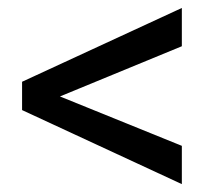

<svg xmlns="http://www.w3.org/2000/svg" viewBox="-20 -556 548 480"><path d="M434.6 -440.4 129.9 -314.9 434.6 -191.4V-95.7L35.2 -280.8V-351.6L434.6 -536.1Z"/></svg>

Font: Vazirmatn RD FD
Style: Regular
Weight: 400
Designer: Saber Rastikerdar
Foundry: Saber Rastikerdar
Version: Version 33.003